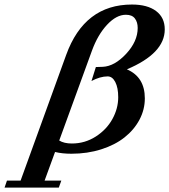

<svg xmlns="http://www.w3.org/2000/svg" viewBox="-131 -671 751 852"><path d="M-110.8 161.6 -100.1 130.4H-39.6L162.6 -427.2Q243.7 -650.9 454.6 -650.9Q522.9 -650.9 561.5 -622.1Q600.1 -593.3 600.1 -540.5Q600.1 -434.1 432.1 -363.3Q511.7 -329.1 511.7 -234.4Q511.7 -184.6 487.8 -139.6Q463.9 -94.7 421.6 -61.3Q379.4 -27.8 318.1 -8.3Q256.8 11.2 186 11.2Q145 11.2 113.3 3.4L66.9 130.4H141.1L129.9 161.6ZM276.9 -445.8 131.8 -47.4Q153.3 -34.2 188 -34.2Q245.6 -34.2 293.7 -64.9Q341.8 -95.7 367.7 -142.6Q393.6 -189.5 393.6 -239.7Q393.6 -281.7 380.6 -306.9Q367.7 -332 346.7 -332Q313.5 -332 274.9 -311.5L294.4 -373.5L325.2 -374.5Q377.4 -377 428.7 -432.1Q480 -487.3 480 -546.9Q480 -572.8 467.5 -589.1Q455.1 -605.5 427.7 -605.5Q385.3 -605.5 344 -561Q302.7 -516.6 276.9 -445.8Z"/></svg>

Font: Elstob 10pt SemiBold
Style: Italic
Weight: 600
Italic angle: -20°
Designer: Peter S. Baker
Version: Version 1.015